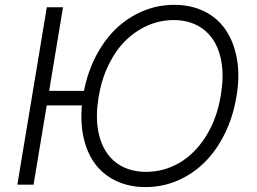

<svg xmlns="http://www.w3.org/2000/svg" viewBox="-20 -757 1055 787"><path d="M238.3 -727.3 181.5 -384.6H324.2Q339.8 -464.1 375 -530.4Q410.2 -596.6 458.3 -641.9Q506.4 -687.1 567.1 -712.2Q627.8 -737.2 693.9 -737.2Q762.8 -737.2 817.1 -710.6Q871.4 -683.9 905 -634.6Q938.6 -585.2 951.2 -515.6Q963.8 -446 948.9 -359.7Q935 -276.3 900.4 -207Q865.8 -137.8 817.1 -90.2Q768.5 -42.6 706.7 -16.3Q644.9 9.9 577.1 9.9Q512.1 9.9 459.9 -13.7Q407.7 -37.3 373.6 -80.4Q339.5 -123.6 324.2 -186.3Q308.9 -248.9 315.7 -324.9H171.5L117.5 0H51.1L171.9 -727.3ZM885.3 -367.5Q897.4 -440.3 888.5 -497.5Q879.6 -554.7 853.5 -594.1Q827.4 -633.5 786 -654.1Q744.7 -674.7 691.8 -674.7Q637.1 -674.7 586.8 -653.1Q536.6 -631.4 495.7 -591.6Q454.9 -551.8 425.6 -492.2Q396.3 -432.5 384.2 -359.7Q372.2 -286.9 381 -229.8Q389.9 -172.6 416 -133.2Q442.1 -93.8 483.7 -73.2Q525.2 -52.6 578.5 -52.6Q652 -52.6 715.6 -89.7Q779.1 -126.8 824.4 -198.9Q869.7 -271 885.3 -367.5Z"/></svg>

Font: Karasuma Gothic
Style: Light Italic
Weight: 300
Italic angle: 9.39998°
Designer: Rasmus Andersson / Ryoko Nishizuka
Foundry: rsms
Version: Version 1.00